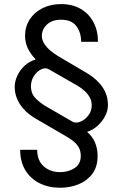

<svg xmlns="http://www.w3.org/2000/svg" viewBox="-20 -757 591 925"><path d="M452.1 -555.7H371.1Q370.6 -601.6 347.4 -631.8Q324.2 -662.1 274.4 -662.1Q242.7 -662.1 221.9 -650.1Q201.2 -638.2 191.4 -620.6Q181.6 -603 181.6 -585Q181.6 -564 193.8 -545.4Q206.1 -526.9 223.9 -512.2Q241.7 -497.6 258.8 -487.3L396.5 -406.2Q410.2 -398.4 427.7 -385.3Q445.3 -372.1 461.9 -353Q478.5 -334 489.3 -308.6Q500 -283.2 500 -250Q500 -223.6 486.3 -197.5Q472.7 -171.4 450.2 -151.1Q427.7 -130.9 400.4 -122.1V-121.1Q426.3 -98.6 438.2 -69.3Q450.2 -40 450.2 -5.9Q450.2 46.9 424.6 80.8Q398.9 114.7 357.9 131.1Q316.9 147.5 269.5 147.5Q213.9 147.5 170.2 125.5Q126.5 103.5 101.8 62.5Q77.1 21.5 77.1 -35.2H159.2Q159.2 16.6 190.7 44.4Q222.2 72.3 269.5 72.3Q309.1 72.3 339.1 53Q369.1 33.7 369.1 -5.9Q369.1 -32.7 357.2 -50.8Q345.2 -68.8 327.6 -81.3Q310.1 -93.8 293 -103.5L155.3 -183.6Q141.1 -191.4 123.3 -204.6Q105.5 -217.8 89.1 -237.1Q72.8 -256.3 61.8 -282.2Q50.8 -308.1 50.8 -340.8Q51.3 -366.7 64 -393.3Q76.7 -419.9 98.9 -440.7Q121.1 -461.4 150.4 -469.7V-472.7Q127.9 -495.6 114.5 -523.2Q101.1 -550.8 100.6 -585Q101.1 -629.4 123.3 -663.6Q145.5 -697.8 184.8 -717.5Q224.1 -737.3 274.4 -737.3Q329.1 -737.3 368.9 -714.1Q408.7 -690.9 430.4 -649.9Q452.1 -608.9 452.1 -555.7ZM421.9 -250Q421.9 -270.5 412.4 -287.8Q402.8 -305.2 387.7 -318.8Q372.6 -332.5 355.5 -342.8L215.8 -422.9Q200.2 -432.6 179.9 -423.6Q159.7 -414.6 144.5 -392.6Q129.4 -370.6 128.9 -340.8Q129.4 -306.6 150.1 -284.9Q170.9 -263.2 197.3 -247.1L329.1 -170.9Q344.2 -162.1 366.2 -170.4Q388.2 -178.7 405 -200Q421.9 -221.2 421.9 -250Z"/></svg>

Font: Inter V
Style: 
Weight: 400
Designer: Rasmus Andersson
Foundry: rsms
Version: Version 4.000;git-a3f224843